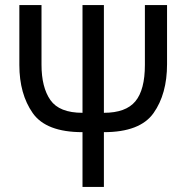

<svg xmlns="http://www.w3.org/2000/svg" viewBox="-20 -734 732 754"><path d="M549 -714V-479Q549 -381 511.5 -336Q474 -291 388 -291V-714H304V-291Q213 -291 178 -341Q143 -391 143 -480V-714H56V-479Q56 -365 108.5 -290Q161 -215 304 -215V0H388V-215Q530 -215 583 -290Q636 -365 636 -482V-714Z"/></svg>

Font: Noto Sans Display SemiCondensed
Style: Regular
Weight: 400
Width: 4
Designer: Monotype Design team
Foundry: Monotype Imaging Inc.
Version: 1.000